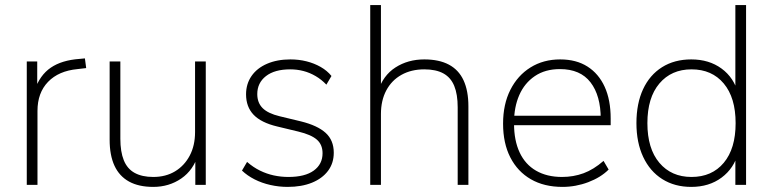

<svg xmlns="http://www.w3.org/2000/svg" viewBox="-20 -725 3031 753"><path d="M85 0V-484H126V-371H116Q136 -430 179 -459.5Q222 -489 292 -494L313 -496L318 -458L284 -454Q210 -447 168.5 -404Q127 -361 127 -290V0Z M581 8Q524 8 486 -13Q448 -34 429 -75Q410 -116 410 -177V-484H452V-181Q452 -130 465.5 -96.5Q479 -63 508 -47Q537 -31 581 -31Q630 -31 666.5 -53Q703 -75 724 -114.5Q745 -154 745 -207V-484H787V0H746V-121H758Q739 -58 691 -25Q643 8 581 8Z M1108 8Q1074 8 1040.5 0.5Q1007 -7 978.5 -21.5Q950 -36 929 -56L949 -90Q973 -69 999.5 -56Q1026 -43 1054 -37Q1082 -31 1111 -31Q1176 -31 1210.5 -56Q1245 -81 1245 -124Q1245 -158 1222.5 -177.5Q1200 -197 1150 -209L1067 -229Q1004 -244 974.5 -275Q945 -306 945 -355Q945 -396 966.5 -427Q988 -458 1027.5 -475Q1067 -492 1119 -492Q1152 -492 1182 -484.5Q1212 -477 1237.5 -462.5Q1263 -448 1280 -427L1260 -393Q1241 -413 1218 -426.5Q1195 -440 1170 -446.5Q1145 -453 1118 -453Q1057 -453 1023 -426.5Q989 -400 989 -356Q989 -322 1010 -301Q1031 -280 1077 -269L1160 -249Q1225 -233 1257 -204Q1289 -175 1289 -126Q1289 -85 1266.5 -55Q1244 -25 1203.5 -8.5Q1163 8 1108 8Z M1432 0V-705H1474V-366H1462Q1482 -429 1531 -460.5Q1580 -492 1644 -492Q1702 -492 1740.5 -471.5Q1779 -451 1798 -410Q1817 -369 1817 -308V0H1775V-304Q1775 -355 1761.5 -388Q1748 -421 1719 -437Q1690 -453 1644 -453Q1593 -453 1554.5 -431.5Q1516 -410 1495 -370.5Q1474 -331 1474 -278V0Z M2186 8Q2114 8 2062 -22Q2010 -52 1981.5 -107.5Q1953 -163 1953 -240Q1953 -316 1981.5 -372.5Q2010 -429 2060.5 -460.5Q2111 -492 2177 -492Q2240 -492 2284 -464Q2328 -436 2351.5 -384.5Q2375 -333 2375 -260V-234H1980V-271H2353L2336 -259Q2336 -350 2296 -402Q2256 -454 2176 -454Q2118 -454 2077.5 -426.5Q2037 -399 2016.5 -352Q1996 -305 1996 -245V-240Q1996 -174 2018 -127Q2040 -80 2082.5 -55.5Q2125 -31 2184 -31Q2229 -31 2268.5 -45.5Q2308 -60 2347 -94L2367 -60Q2336 -29 2287 -10.5Q2238 8 2186 8Z M2691 8Q2626 8 2577.5 -22.5Q2529 -53 2502.5 -109.5Q2476 -166 2476 -242Q2476 -319 2502 -375Q2528 -431 2576.5 -461.5Q2625 -492 2691 -492Q2761 -492 2810 -456Q2859 -420 2875 -358H2864V-705H2906V0H2864V-126H2875Q2859 -65 2810 -28.5Q2761 8 2691 8ZM2692 -31Q2772 -31 2818.5 -86.5Q2865 -142 2865 -242Q2865 -342 2818.5 -397.5Q2772 -453 2692 -453Q2613 -453 2566 -397.5Q2519 -342 2519 -242Q2519 -142 2566 -86.5Q2613 -31 2692 -31Z"/></svg>

Font: Nunito Sans 12pt ExtraLight
Style: Regular
Weight: 200
Designer: Vernon Adams
Foundry: Vernon Adams
Version: Version 3.101;gftools[0.9.27]